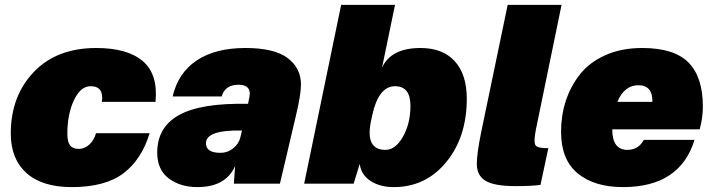

<svg xmlns="http://www.w3.org/2000/svg" viewBox="-20 -750 2920 784"><path d="M373 -554Q500 -554 563 -500.5Q626 -447 615 -334H396Q405 -398 350 -398Q309 -398 282 -341Q255 -284 255 -204Q255 -171 266 -156.5Q277 -142 302 -142Q325 -142 344.5 -159.5Q364 -177 372 -206H591Q558 -98 483.5 -42Q409 14 273 14Q152 14 88 -43.5Q24 -101 24 -205Q24 -357 117.5 -455.5Q211 -554 373 -554Z M982 -554Q1100 -554 1154.5 -513Q1209 -472 1209 -405Q1209 -364 1188 -276L1123 0H935L940 -72Q902 14 786 14Q716 14 669 -21.5Q622 -57 622 -127Q622 -231 711.5 -280.5Q801 -330 993 -326L995 -337Q1000 -358 1000 -367Q1000 -404 954 -404Q899 -404 885 -356H685Q707 -452 783 -503Q859 -554 982 -554ZM821 -165Q821 -126 880 -126Q910 -126 933 -145Q956 -164 962 -191L968 -217Q821 -220 821 -165Z M1593 -730 1540 -474Q1577 -554 1697 -554Q1788 -554 1837 -500Q1886 -446 1886 -347Q1886 -190 1802 -88Q1718 14 1588 14Q1531 14 1492.5 -11.5Q1454 -37 1449 -81L1424 0H1222L1373 -730ZM1494 -251Q1472 -138 1554 -138Q1595 -138 1625.5 -192Q1656 -246 1656 -318Q1656 -398 1593 -398Q1526 -398 1500 -280Z M2168 -220Q2158 -169 2167 -156.5Q2176 -144 2219 -145L2187 5Q2150 10 2085 10Q1999 10 1963 -11.5Q1927 -33 1927 -81Q1927 -123 1945 -211L2053 -730H2273Z M2602 -554Q2733 -554 2791.5 -494.5Q2850 -435 2850 -315Q2850 -268 2837 -222H2480Q2480 -138 2542 -138Q2587 -138 2609 -179H2816Q2757 14 2524 14Q2407 14 2339 -42Q2271 -98 2271 -212Q2271 -278 2290 -337Q2309 -396 2347.5 -445.5Q2386 -495 2451.5 -524.5Q2517 -554 2602 -554ZM2501 -334H2644Q2645 -402 2587 -402Q2529 -402 2501 -334Z"/></svg>

Font: Nacelle Black
Style: Italic
Weight: 900
Italic angle: -12°
Designer: Sora Sagano
Foundry: Sora Sagano
Version: Version 1.000;FEAKit 1.0